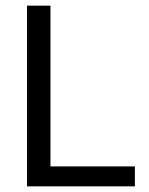

<svg xmlns="http://www.w3.org/2000/svg" viewBox="-20 -659 527 679"><path d="M158.5 0H75.5V-639H158.5ZM120 -70.5H457V0H120Z"/></svg>

Font: Anek Bangla Medium
Style: Regular
Weight: 400
Version: Version 1.003